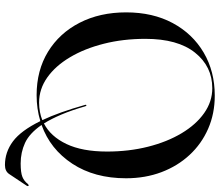

<svg xmlns="http://www.w3.org/2000/svg" viewBox="-76 -674 888 776"><g transform="rotate(90 368.0 -286.0)"><path d="M366.5 -710Q439.5 -710 500.5 -683.2Q561.5 -656.5 606.2 -608.2Q651 -560 675.8 -494.5Q700.5 -429 700.5 -351.5Q700.5 -224 641.8 -134.5Q583 -45 485 -10Q519 39 557.5 56.8Q596 74.5 640.5 74.5Q677.5 74.5 694.8 67.5Q712 60.5 723 46Q727.5 41 730.5 42.5Q734 44.5 730 51L684 120Q672.5 138 647 138Q595 138 551.5 105.8Q508 73.5 469.5 -5Q420 10 364.5 10Q264.5 10 189.2 -36Q114 -82 72 -163.8Q30 -245.5 30 -352Q30 -459.5 73.2 -540Q116.5 -620.5 192.5 -665.2Q268.5 -710 366.5 -710ZM404 -185.5Q402.5 -190 405 -191Q408 -192 409.5 -187Q425.5 -131.5 443 -90.2Q460.5 -49 479 -19.5Q531.5 -46.5 562 -110.5Q592.5 -174.5 592.5 -274.5Q592.5 -363 573 -440.2Q553.5 -517.5 518.5 -576Q483.5 -634.5 437 -667.2Q390.5 -700 336.5 -700Q248.5 -700 192.8 -630.2Q137 -560.5 137 -429.5Q137 -339.5 156.8 -261.5Q176.5 -183.5 211.5 -124.8Q246.5 -66 293.2 -33Q340 0 394.5 0Q433 0 465.5 -13Q433.5 -81 404 -185.5Z"/></g></svg>

Font: Fraunces144ptRegular
Style: Regular
Weight: 400
Version: Version 1.000;[0bf87f6ff]